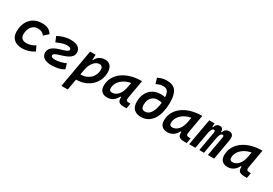

<svg xmlns="http://www.w3.org/2000/svg" viewBox="45 -1877 4598 3236"><g transform="rotate(30 2344.0 -258.5)"><path d="M287.1 -102.5Q333.5 -102.5 378.4 -117.4Q423.3 -132.3 458 -156.7L502 -60.1Q455.1 -28.8 395.3 -9.5Q335.4 9.8 272.9 9.8Q167 9.8 108.9 -43.2Q50.8 -96.2 50.8 -191.9Q50.8 -293.5 88.4 -368.7Q126 -443.8 194.3 -485.6Q262.7 -527.3 354 -527.3Q429.7 -527.3 477.3 -503.9Q524.9 -480.5 554.7 -428.7L470.2 -352.1Q445.8 -385.3 414.8 -400.1Q383.8 -415 340.3 -415Q265.1 -415 219.7 -358.4Q174.3 -301.8 173.8 -208.5Q174.3 -158.2 203.9 -130.4Q233.4 -102.5 287.1 -102.5Z M840.8 9.8Q791 9.8 746.3 -3.2Q701.7 -16.1 673.6 -45.7Q645.5 -75.2 645.5 -125Q645.5 -172.4 670.2 -203.9Q694.8 -235.4 733.4 -255.6Q772 -275.9 815.4 -289.6Q858.9 -303.2 897.5 -314.9Q936 -326.7 960.7 -341.1Q985.4 -355.5 985.4 -377Q985.4 -394 966.6 -404.5Q947.8 -415 905.8 -415Q864.3 -415 816.2 -400.1Q768.1 -385.3 708.5 -358.4L666.5 -458.5Q718.8 -488.8 783.4 -508.1Q848.1 -527.3 913.1 -527.3Q1017.1 -527.3 1064.2 -489Q1111.3 -450.7 1111.3 -392.6Q1111.3 -346.2 1086.7 -315.2Q1062 -284.2 1022.9 -264.2Q983.9 -244.1 940.4 -230.2Q897 -216.3 857.9 -204.1Q818.8 -191.9 794.2 -177.5Q769.5 -163.1 769.5 -141.1Q769.5 -102.5 849.1 -102.5Q892.1 -102.5 947 -114.7Q1002 -127 1052.7 -151.4L1082 -49.8Q1046.9 -26.4 1002.4 -13.4Q958 -0.5 915 4.6Q872.1 9.8 840.8 9.8Z M1286.6 224.6H1164.1L1294.4 -517.6H1400.9L1396.5 -414.6H1407.2Q1428.7 -468.8 1474.9 -498Q1521 -527.3 1585 -527.3Q1652.8 -527.3 1689.9 -483.6Q1727.1 -439.9 1727.1 -359.4Q1727.1 -280.3 1697.3 -213.1Q1667.5 -146 1614.3 -95.9Q1561 -45.9 1489.3 -18.1Q1417.5 9.8 1333 9.8Q1328.6 9.8 1324.2 9.8ZM1344.2 -102.5Q1348.1 -102.5 1352.5 -102.5Q1424.3 -102.5 1481.2 -133.8Q1538.1 -165 1571 -219.2Q1604 -273.4 1604 -341.8Q1604 -377 1587.2 -396Q1570.3 -415 1539.6 -415Q1503.9 -415 1468 -391.6Q1432.1 -368.2 1403.1 -318.6Q1374 -269 1359.4 -190.4Z M1926.8 10.3Q1856.4 10.3 1817.9 -27.8Q1779.3 -65.9 1779.3 -135.3Q1779.3 -223.1 1817.9 -294.7Q1856.4 -366.2 1925.5 -417Q1994.6 -467.8 2087.9 -495.1Q2181.2 -522.5 2290 -522.5H2301.3L2238.3 -161.6Q2231.9 -125.5 2244.6 -110.8Q2257.3 -96.2 2298.8 -96.2H2320.8L2303.2 4.9H2257.3Q2198.2 4.9 2170.2 -10.5Q2142.1 -25.9 2134.8 -53Q2127.4 -80.1 2130.9 -114.7H2114.7Q2085 -54.7 2036.4 -22.2Q1987.8 10.3 1926.8 10.3ZM1958.5 -102.1Q2025.4 -102.1 2075.4 -160.4Q2125.5 -218.8 2144 -325.7L2158.2 -404.3Q2084.5 -392.1 2026.6 -356.9Q1968.8 -321.8 1935.5 -270.3Q1902.3 -218.8 1902.3 -156.2Q1902.3 -102.1 1958.5 -102.1Z M2580.1 9.8Q2496.1 9.8 2446 -37.4Q2396 -84.5 2396.5 -184.1Q2397.5 -273.9 2432.9 -343.3Q2468.3 -412.6 2533 -452.4Q2597.7 -492.2 2686 -492.2Q2731 -492.2 2772.9 -481.9Q2769 -556.6 2742.4 -593.3Q2715.8 -629.9 2651.4 -629.9Q2617.2 -629.9 2586.2 -620.1Q2555.2 -610.4 2521 -594.7L2489.3 -700.7Q2527.3 -717.3 2567.6 -729.7Q2607.9 -742.2 2663.1 -742.2Q2783.2 -742.2 2837.2 -670.9Q2891.1 -599.6 2891.1 -443.4Q2891.1 -355.5 2873.8 -274.2Q2856.4 -192.9 2819.3 -128.9Q2782.2 -64.9 2723.1 -27.6Q2664.1 9.8 2580.1 9.8ZM2770 -373.5Q2749 -380.9 2728.8 -382.6Q2708.5 -384.3 2689.9 -384.3Q2635.7 -384.3 2598.4 -359.1Q2561 -334 2541.7 -291.3Q2522.5 -248.5 2522.5 -196.3Q2522 -102.5 2595.2 -102.5Q2648.9 -102.5 2685.3 -139.9Q2721.7 -177.2 2742.4 -239Q2763.2 -300.8 2770 -373.5Z M3098.6 10.3Q3028.3 10.3 2989.7 -27.8Q2951.2 -65.9 2951.2 -135.3Q2951.2 -223.1 2989.7 -294.7Q3028.3 -366.2 3097.4 -417Q3166.5 -467.8 3259.8 -495.1Q3353 -522.5 3461.9 -522.5H3473.1L3410.2 -161.6Q3403.8 -125.5 3416.5 -110.8Q3429.2 -96.2 3470.7 -96.2H3492.7L3475.1 4.9H3429.2Q3370.1 4.9 3342 -10.5Q3314 -25.9 3306.6 -53Q3299.3 -80.1 3302.7 -114.7H3286.6Q3256.8 -54.7 3208.3 -22.2Q3159.7 10.3 3098.6 10.3ZM3130.4 -102.1Q3197.3 -102.1 3247.3 -160.4Q3297.4 -218.8 3315.9 -325.7L3330.1 -404.3Q3256.3 -392.1 3198.5 -356.9Q3140.6 -321.8 3107.4 -270.3Q3074.2 -218.8 3074.2 -156.2Q3074.2 -102.1 3130.4 -102.1Z M3715.3 -517.6 3711.9 -447.3H3724.1Q3737.8 -490.7 3760.3 -509Q3782.7 -527.3 3816.4 -527.3Q3881.8 -527.3 3882.8 -447.3H3894Q3909.2 -491.2 3934.6 -509.3Q3960 -527.3 3997.6 -527.3Q4099.6 -527.3 4075.2 -390.6L4005.9 0H3884.3L3951.2 -377.4Q3959 -420.4 3929.7 -420.4Q3886.7 -420.4 3866.2 -323.2L3808.6 0H3717.3L3783.7 -377.4Q3791 -420.4 3759.8 -420.4Q3719.2 -420.4 3697.8 -319.3L3641.1 0H3520L3611.8 -517.6Z M4270.5 10.3Q4200.2 10.3 4161.6 -27.8Q4123 -65.9 4123 -135.3Q4123 -223.1 4161.6 -294.7Q4200.2 -366.2 4269.3 -417Q4338.4 -467.8 4431.6 -495.1Q4524.9 -522.5 4633.8 -522.5H4645L4582 -161.6Q4575.7 -125.5 4588.4 -110.8Q4601.1 -96.2 4642.6 -96.2H4664.6L4647 4.9H4601.1Q4542 4.9 4513.9 -10.5Q4485.8 -25.9 4478.5 -53Q4471.2 -80.1 4474.6 -114.7H4458.5Q4428.7 -54.7 4380.1 -22.2Q4331.5 10.3 4270.5 10.3ZM4302.2 -102.1Q4369.1 -102.1 4419.2 -160.4Q4469.2 -218.8 4487.8 -325.7L4502 -404.3Q4428.2 -392.1 4370.4 -356.9Q4312.5 -321.8 4279.3 -270.3Q4246.1 -218.8 4246.1 -156.2Q4246.1 -102.1 4302.2 -102.1Z"/></g></svg>

Font: Cascadia Mono NF SemiBold
Style: Italic
Weight: 600
Italic angle: -10°
Monospace: yes
Designer: Aaron Bell
Foundry: Saja Typeworks
Version: Version 2404.023; ttfautohint (v1.8.4)